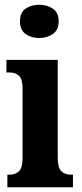

<svg xmlns="http://www.w3.org/2000/svg" viewBox="-20 -788 343 808"><path d="M145 -628Q111 -628 87.5 -645Q64 -662 64 -698Q64 -735 87.5 -751.5Q111 -768 145 -768Q178 -768 202.5 -751.5Q227 -735 227 -698Q227 -662 202.5 -645Q178 -628 145 -628ZM11 0V-53H21Q45 -53 60 -67.5Q75 -82 75 -125V-415Q75 -455 60 -469Q45 -483 21 -483H7V-536H223V-125Q223 -82 238 -67.5Q253 -53 278 -53H287V0Z"/></svg>

Font: Noto Serif Khmer ExtraCondensed ExtraBold
Style: Regular
Weight: 800
Width: 2
Designer: Danh Hong and the Monotype Design Team
Foundry: Monotype Imaging Inc.
Version: Version 2.004; ttfautohint (v1.8.4.7-5d5b)